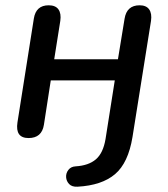

<svg xmlns="http://www.w3.org/2000/svg" viewBox="-20 -515 636 726"><path d="M273 191Q252 192 241.5 181Q231 170 230 155Q229 140 238.5 127.5Q248 115 266 114Q315 111 342.5 87.5Q370 64 379 11L414 -211H172L146 -43Q138 7 88 7Q37 7 46 -52L108 -445Q116 -495 164 -495Q190 -495 201 -479.5Q212 -464 208 -436L185 -291H426L451 -444Q459 -495 508 -495Q533 -495 544 -479.5Q555 -464 551 -436L481 3Q465 101 415 143.5Q365 186 273 191Z"/></svg>

Font: Nunito SemiBold
Style: Italic
Weight: 600
Italic angle: -9°
Designer: Vernon Adams
Foundry: Vernon Adams
Version: Version 3.601; ttfautohint (v1.8.2.53-6de2)